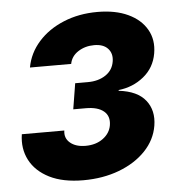

<svg xmlns="http://www.w3.org/2000/svg" viewBox="-45 -596 609 646"><g transform="rotate(-5 259.5 -273.0)"><path d="M211.4 7.3Q142.6 7.3 96.9 -15.6Q51.3 -38.6 31 -77.6Q10.7 -116.7 18.1 -165H161.6Q157.7 -139.2 176.8 -123.3Q195.8 -107.4 228.5 -107.4Q263.7 -107.4 287.6 -125Q311.5 -142.6 315.9 -169.4Q320.8 -200.2 300.5 -216.8Q280.3 -233.4 240.7 -233.4H197.8L211.9 -320.3H254.9Q290.5 -320.3 315.2 -336.9Q339.8 -353.5 344.2 -383.3Q348.1 -409.2 332.8 -425.8Q317.4 -442.4 286.6 -442.4Q255.9 -442.4 232.4 -427.2Q209 -412.1 204.1 -386.2H64.9Q73.7 -434.6 107.2 -472.2Q140.6 -509.8 192.4 -531.2Q244.1 -552.7 307.1 -552.7Q367.7 -552.7 410.4 -532.7Q453.1 -512.7 473.1 -477.5Q493.2 -442.4 485.4 -397Q477.1 -349.1 440.7 -319.6Q404.3 -290 355.5 -284.7V-282.2Q418.5 -274.9 445.8 -240.2Q473.1 -205.6 464.8 -154.8Q457 -107.4 422.1 -70.8Q387.2 -34.2 332.5 -13.4Q277.8 7.3 211.4 7.3Z"/></g></svg>

Font: Inter
Style: Bold Italic
Weight: 700
Italic angle: -9.39999°
Designer: Rasmus Andersson
Foundry: rsms
Version: Version 4.001;git-9221beed3